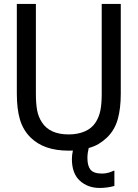

<svg xmlns="http://www.w3.org/2000/svg" viewBox="-20 -747 696 971"><path d="M327.7 14.9Q263.6 14.9 215.9 -1.8Q168.2 -18.5 134.4 -51.8Q96.4 -89.7 80.8 -142.8Q65.1 -195.9 65.1 -273.3V-727.2H161.5V-273.3Q161.5 -223.1 167.9 -188.7Q174.4 -154.4 192.8 -127.2Q212.3 -97.4 245.9 -82.3Q279.5 -67.2 327.7 -67.2Q372.8 -67.2 408.2 -82.3Q443.6 -97.4 463.1 -127.2Q481 -154.9 487.7 -188.5Q494.4 -222.1 494.4 -270.8V-727.2H590.8V-273.3Q590.8 -197.9 575.4 -143.6Q560 -89.2 521.5 -51.8Q502.1 -33.3 479.7 -19.7Q457.4 -6.2 428.7 1.5Q426.2 11.3 424.1 24.9Q422.1 38.5 422.1 52.3Q422.1 91.8 437.9 111.3Q453.8 130.8 496.9 130.8Q513.3 130.8 529.2 126.2Q545.1 121.5 554.4 116.4H558.5V193.3Q541 198.5 521.3 201Q501.5 203.6 484.6 203.6Q424.1 203.6 383.8 166.9Q343.6 130.3 343.6 56.9Q343.6 45.6 344.9 35.9Q346.2 26.2 348.7 14.4Q344.1 14.4 338.7 14.6Q333.3 14.9 327.7 14.9Z"/></svg>

Font: Myanmar Handwriting
Style: Regular
Weight: 400
Designer: Khon Soe Zaw Thu
Foundry: PaOh Unicode khonsoezawthu@gmail.com and @hotmail.com
Version: Version 1.30 November 9, 2016